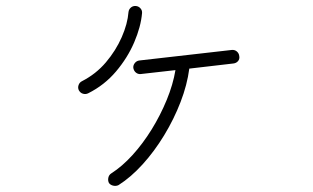

<svg xmlns="http://www.w3.org/2000/svg" viewBox="-20 -607 1040 638"><path d="M374 8Q366 12 356.5 10Q347 8 342 1Q338 -7 340 -16.5Q342 -26 350 -31Q386 -54 420.5 -92Q455 -130 484 -177Q513 -224 534 -275Q555 -326 563 -374L448 -361Q439 -360 432 -365.5Q425 -371 423 -381Q422 -390 428 -397.5Q434 -405 443 -406L750 -441Q760 -442 767 -436Q774 -430 775 -421Q777 -411 771 -404Q765 -397 755 -396L609 -379Q602 -325 580 -268Q558 -211 525.5 -157.5Q493 -104 454 -61Q415 -18 374 8ZM273 -297Q265 -293 256 -295.5Q247 -298 242 -307Q238 -315 241 -324Q244 -333 252 -337Q299 -361 332 -400Q365 -439 384.5 -483.5Q404 -528 407 -567Q408 -576 415 -582Q422 -588 432 -587Q441 -586 447 -579Q453 -572 452 -563Q448 -518 426 -466.5Q404 -415 365.5 -369.5Q327 -324 273 -297Z"/></svg>

Font: Kurewa Gothic CJK TC Regular
Style: Regular
Weight: 400
Designer: Max Yao
Foundry: Max-Everyday
Version: Version 1.071; ttfautohint (v1.8.3)